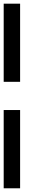

<svg xmlns="http://www.w3.org/2000/svg" viewBox="-20 -722 208 1040"><path d="M0 -278.8V-702.1H88.9V-278.8ZM0 297.9V-126H88.9V297.9Z"/></svg>

Font: Favorite Color
Style: Regular
Weight: 400
Designer: Bryce Wilner
Version: Version 1.000;PS 1.0;hotconv 16.6.51;makeotf.lib2.5.65220 DE